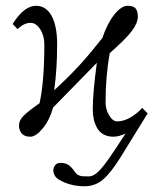

<svg xmlns="http://www.w3.org/2000/svg" viewBox="-20 -462 538 666"><path d="M301.8 -83Q301.8 -139.2 315.9 -244.1L164.1 -88.9Q152.3 -45.9 128.4 -16.8Q104.5 12.2 85 12.2Q64.9 12.2 55.4 1Q45.9 -10.3 45.9 -26.9Q45.9 -44.9 61.8 -60.5Q77.6 -76.2 117.2 -104Q133.8 -179.2 133.8 -308.1Q133.8 -338.4 119.4 -360.6Q105 -382.8 85.9 -382.8Q63 -382.8 41 -360.8L23.9 -378.9Q63.5 -441.9 105 -441.9Q139.6 -441.9 158.9 -407.2Q178.2 -372.6 178.2 -308.1Q178.2 -222.7 168 -148.9Q221.2 -197.8 257.3 -237.5Q293.5 -277.3 335 -330.1Q352.1 -380.9 376.5 -411.4Q400.9 -441.9 422.9 -441.9Q442.4 -441.9 450.2 -432.9Q458 -423.8 458 -403.8Q458 -381.8 436.8 -353.8Q415.5 -325.7 360.8 -277.8Q346.2 -199.7 346.2 -106Q346.2 -83 358.6 -62Q371.1 -41 386.2 -41Q427.2 -41 471.2 -85L473.1 -87.9L492.2 -68.8L397.9 84Q364.3 137.7 337.2 160.9Q310.1 184.1 272.9 184.1Q223.6 184.1 184.1 161.1Q165 148.9 165 127.9Q165 119.1 171.4 111.1Q177.7 103 189 103Q207.5 103 218 110.4Q228.5 117.7 241.2 136.2Q246.1 143.1 253.2 146Q260.3 148.9 266.1 149.4Q272 149.9 288.1 149.9Q306.6 149.9 328.6 125.7Q350.6 101.6 399.9 24.9L415.5 1Q393.1 12.2 373 12.2Q353.5 12.2 338.9 3.9Q324.2 -4.4 316.4 -18.8Q308.6 -33.2 305.2 -49.1Q301.8 -64.9 301.8 -83Z"/></svg>

Font: Linux Biolinum
Style: Regular
Weight: 400
Designer: Philipp H. Poll
Foundry: Philipp H. Poll
Version: Version 0.6.4